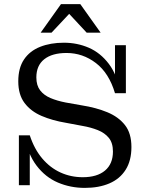

<svg xmlns="http://www.w3.org/2000/svg" viewBox="-20 -902 718 935"><path d="M393 13Q323 13 262 -13Q201 -39 158 -95.5Q115 -152 98 -243H125Q147 -176 185.5 -130.5Q224 -85 274.5 -62Q325 -39 383 -39Q453 -39 491.5 -71.5Q530 -104 530 -164Q530 -206 510 -230.5Q490 -255 456 -268.5Q422 -282 381 -289L301 -304Q235 -315 182.5 -337.5Q130 -360 99.5 -400.5Q69 -441 69 -506Q69 -571 97 -612.5Q125 -654 175.5 -674Q226 -694 291 -694Q356 -694 412.5 -669.5Q469 -645 510 -591Q551 -537 567 -448H540Q511 -546 447 -595Q383 -644 304 -644Q234 -644 195.5 -613.5Q157 -583 157 -525Q157 -486 175.5 -462Q194 -438 226 -424.5Q258 -411 299 -403L378 -389Q448 -378 502.5 -355.5Q557 -333 588.5 -293Q620 -253 620 -186Q620 -120 592 -75.5Q564 -31 513 -9Q462 13 393 13ZM72 0V-243H98L125 -195V0ZM567 -448 540 -495V-682H593V-448ZM178 -743 277 -882H371L470 -743H402L296 -857H338L231 -743Z"/></svg>

Font: Montagu Slab
Style: Bold
Weight: 700
Designer: Florian Karsten
Foundry: Florian Karsten
Version: Version 1.000